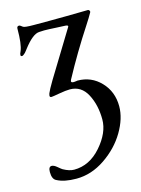

<svg xmlns="http://www.w3.org/2000/svg" viewBox="-109 -479 608 827"><g transform="rotate(-15 195.5 -65.5)"><path d="M301 67Q301 3 275.5 -45.5Q250 -94 199 -94Q181 -94 150.5 -88.5Q120 -83 115 -83Q110 -83 108.5 -85.5Q107 -88 107.5 -91.5Q108 -95 109 -98L110 -101Q115 -114 137 -151L261 -354Q268 -363 252 -364Q242 -364 209 -366Q176 -368 158 -368Q154 -368 147 -367.5Q140 -367 136 -367Q107 -366 65 -311Q64 -310 60 -304.5Q56 -299 53 -296Q50 -293 45.5 -289.5Q41 -286 38 -286Q26 -286 37 -308Q49 -336 49 -405Q49 -416 59 -416Q63 -416 74 -407Q80 -402 122 -402H194Q257 -402 363 -404Q367 -404 369.5 -399.5Q372 -395 370 -392Q359 -372 340 -343Q272 -239 215 -133Q208 -120 224 -120Q228 -120 234 -121L241 -122Q302 -122 344 -78Q386 -34 386 31Q386 85 351.5 143.5Q317 202 256 243.5Q195 285 128 285Q74 285 42 268Q24 260 24 228Q24 204 38 204Q48 204 61.5 215.5Q75 227 80 230Q107 245 128 245Q197 245 249 185.5Q301 126 301 67Z"/></g></svg>

Font: EB Garamond SC 12
Style: Regular
Weight: 400
Version: Version 0.016 ; ttfautohint (v0.97) -l 8 -r 50 -G 200 -x 0 -